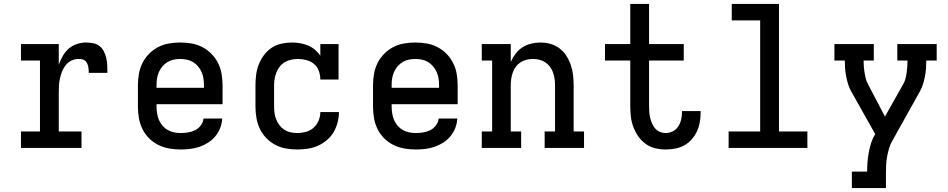

<svg xmlns="http://www.w3.org/2000/svg" viewBox="-20 -755 4840 980"><path d="M87 0V-84H184V-446H87V-530H280V-425Q288 -447 300 -468.5Q312 -490 330 -506Q348 -522 371.5 -530Q395 -538 419 -538Q437 -538 455.5 -534.5Q474 -531 488.5 -519.5Q503 -508 511 -491Q519 -474 523 -456Q527 -438 527.5 -419.5Q528 -401 528 -383H433Q433 -391 432.5 -399.5Q432 -408 430 -416.5Q428 -425 424 -433Q420 -441 413.5 -446Q407 -451 398.5 -452.5Q390 -454 381 -454Q362 -454 345 -446Q328 -438 316 -423Q304 -408 297 -390.5Q290 -373 286 -355Q282 -337 281 -318.5Q280 -300 280 -281V-84H396V0Z M902 8Q873 8 844 3Q815 -2 788.5 -15Q762 -28 741 -49Q720 -70 707 -96.5Q694 -123 689 -152Q684 -181 684 -210V-320Q684 -349 689 -378Q694 -407 707 -433Q720 -459 740.5 -480Q761 -501 787 -514.5Q813 -528 842 -533Q871 -538 900 -538Q929 -538 958 -533Q987 -528 1013 -514.5Q1039 -501 1059.5 -480Q1080 -459 1093 -433Q1106 -407 1111 -378Q1116 -349 1116 -320V-223H779V-210Q779 -193 782 -175.5Q785 -158 791.5 -142.5Q798 -127 809.5 -113.5Q821 -100 836 -91.5Q851 -83 868 -79.5Q885 -76 902 -76Q921 -76 940 -79Q959 -82 976 -90.5Q993 -99 1005 -115Q1017 -131 1019 -150H1114Q1113 -125 1104 -102Q1095 -79 1079.5 -60Q1064 -41 1043 -27.5Q1022 -14 999 -6Q976 2 951.5 5Q927 8 902 8ZM1021 -307V-320Q1021 -337 1018.5 -354Q1016 -371 1009 -387Q1002 -403 991 -416Q980 -429 965.5 -438Q951 -447 934 -450.5Q917 -454 900 -454Q883 -454 866 -450.5Q849 -447 834.5 -438Q820 -429 809 -416Q798 -403 791 -387Q784 -371 781.5 -354Q779 -337 779 -320V-307Z M1498 8Q1469 8 1440 3Q1411 -2 1385.5 -15.5Q1360 -29 1339.5 -50Q1319 -71 1306.5 -97.5Q1294 -124 1289 -152.5Q1284 -181 1284 -210V-320Q1284 -347 1287.5 -374Q1291 -401 1301 -426.5Q1311 -452 1327.5 -474Q1344 -496 1366.5 -511Q1389 -526 1416 -532Q1443 -538 1470 -538Q1491 -538 1511.5 -534.5Q1532 -531 1551.5 -523Q1571 -515 1587 -501.5Q1603 -488 1615 -471V-530H1708V-349H1615Q1615 -371 1607.5 -392.5Q1600 -414 1583.5 -428Q1567 -442 1545 -448Q1523 -454 1501 -454Q1484 -454 1467 -450.5Q1450 -447 1435 -438.5Q1420 -430 1409 -416.5Q1398 -403 1391.5 -387Q1385 -371 1382 -354Q1379 -337 1379 -320V-210Q1379 -193 1381.5 -176Q1384 -159 1390.5 -143.5Q1397 -128 1407.5 -114.5Q1418 -101 1432.5 -92Q1447 -83 1464 -79.5Q1481 -76 1498 -76Q1520 -76 1542 -82Q1564 -88 1580.5 -103Q1597 -118 1606 -139Q1615 -160 1615 -183Q1615 -183 1615 -183Q1615 -183 1615 -183H1710Q1710 -183 1710 -182.5Q1710 -182 1710 -182Q1710 -156 1703 -129.5Q1696 -103 1682.5 -80Q1669 -57 1648 -39.5Q1627 -22 1602.5 -11Q1578 0 1551 4Q1524 8 1498 8Z M2102 8Q2073 8 2044 3Q2015 -2 1988.5 -15Q1962 -28 1941 -49Q1920 -70 1907 -96.5Q1894 -123 1889 -152Q1884 -181 1884 -210V-320Q1884 -349 1889 -378Q1894 -407 1907 -433Q1920 -459 1940.5 -480Q1961 -501 1987 -514.5Q2013 -528 2042 -533Q2071 -538 2100 -538Q2129 -538 2158 -533Q2187 -528 2213 -514.5Q2239 -501 2259.5 -480Q2280 -459 2293 -433Q2306 -407 2311 -378Q2316 -349 2316 -320V-223H1979V-210Q1979 -193 1982 -175.5Q1985 -158 1991.5 -142.5Q1998 -127 2009.5 -113.5Q2021 -100 2036 -91.5Q2051 -83 2068 -79.5Q2085 -76 2102 -76Q2121 -76 2140 -79Q2159 -82 2176 -90.5Q2193 -99 2205 -115Q2217 -131 2219 -150H2314Q2313 -125 2304 -102Q2295 -79 2279.5 -60Q2264 -41 2243 -27.5Q2222 -14 2199 -6Q2176 2 2151.5 5Q2127 8 2102 8ZM2221 -307V-320Q2221 -337 2218.5 -354Q2216 -371 2209 -387Q2202 -403 2191 -416Q2180 -429 2165.5 -438Q2151 -447 2134 -450.5Q2117 -454 2100 -454Q2083 -454 2066 -450.5Q2049 -447 2034.5 -438Q2020 -429 2009 -416Q1998 -403 1991 -387Q1984 -371 1981.5 -354Q1979 -337 1979 -320V-307Z M2439 0V-84H2492V-446H2439V-530H2587V-439Q2597 -461 2611.5 -480.5Q2626 -500 2646 -513Q2666 -526 2690 -532Q2714 -538 2738 -538Q2764 -538 2789.5 -531Q2815 -524 2836 -508Q2857 -492 2871 -470Q2885 -448 2893.5 -423Q2902 -398 2905 -372Q2908 -346 2908 -320V-84H2961V0H2760V-84H2813V-320Q2813 -337 2810.5 -353.5Q2808 -370 2802.5 -385.5Q2797 -401 2787 -414.5Q2777 -428 2763 -437Q2749 -446 2733 -450Q2717 -454 2700 -454Q2683 -454 2667 -450Q2651 -446 2637 -437Q2623 -428 2613 -414.5Q2603 -401 2597.5 -385.5Q2592 -370 2589.5 -353.5Q2587 -337 2587 -320V-84H2640V0Z M3377 8Q3350 8 3323.5 1.5Q3297 -5 3275 -21Q3253 -37 3237.5 -59.5Q3222 -82 3212.5 -107.5Q3203 -133 3200 -160Q3197 -187 3197 -214V-446H3068V-530H3197V-735H3293V-530H3470V-446H3293V-214Q3293 -199 3294 -184Q3295 -169 3298.5 -154Q3302 -139 3308 -125Q3314 -111 3324 -99.5Q3334 -88 3348 -82Q3362 -76 3377 -76Q3396 -76 3413.5 -84.5Q3431 -93 3441.5 -109Q3452 -125 3456.5 -144Q3461 -163 3461 -182Q3461 -183 3461 -184.5Q3461 -186 3461 -188H3556Q3556 -185 3556 -182.5Q3556 -180 3556 -177Q3556 -153 3551.5 -129Q3547 -105 3536.5 -83Q3526 -61 3509.5 -42.5Q3493 -24 3471.5 -12.5Q3450 -1 3426 3.5Q3402 8 3377 8Z M3699 0V-84H3860V-651H3715V-735H3956V-84H4101V0Z M4328 205V121H4406Q4406 96 4408 71.5Q4410 47 4414.5 22.5Q4419 -2 4426.5 -25.5Q4434 -49 4447 -71L4325 -288Q4315 -305 4309 -325Q4303 -345 4299 -365Q4295 -385 4293.5 -405.5Q4292 -426 4292 -446H4239V-530H4440V-446H4388Q4388 -431 4389 -416Q4390 -401 4392.5 -386Q4395 -371 4398.5 -356Q4402 -341 4409 -328L4497 -160L4592 -329Q4599 -342 4602.5 -356.5Q4606 -371 4608 -386Q4610 -401 4611 -416Q4612 -431 4612 -446H4560V-530H4761V-446H4708Q4708 -426 4706.5 -405.5Q4705 -385 4701 -365Q4697 -345 4691 -325Q4685 -305 4675 -288L4535 -37Q4524 -19 4518 2Q4512 23 4508 44Q4504 65 4503 86.5Q4502 108 4502 129V205Z"/></svg>

Font: Iosevka Curly Slab MdEx
Style: Regular
Weight: 500
Width: 7
Monospace: yes
Designer: Belleve Invis
Foundry: Belleve Invis
Version: Version 11.1.0; ttfautohint (v1.8.3)